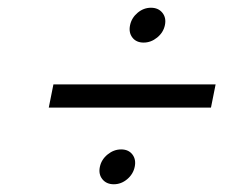

<svg xmlns="http://www.w3.org/2000/svg" viewBox="-20 -598 640 496"><path d="M118 -380H537L525 -320H106ZM351 -488Q332 -488 322 -501Q312 -514 316 -533Q320 -552 335.5 -565Q351 -578 370 -578Q389 -578 399.5 -565Q410 -552 406 -533Q402 -514 386 -501Q370 -488 351 -488ZM274 -122Q255 -122 244.5 -135Q234 -148 238 -167Q242 -186 258 -199Q274 -212 293 -212Q312 -212 322 -199Q332 -186 328 -167Q324 -148 308.5 -135Q293 -122 274 -122Z"/></svg>

Font: Epunda Slab Light
Style: Italic
Weight: 300
Italic angle: -12°
Designer: Simon Atzbach
Foundry: typofactur
Version: Version 1.102